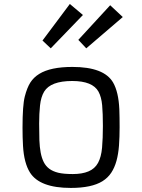

<svg xmlns="http://www.w3.org/2000/svg" viewBox="-20 -923 706 953"><path d="M91.8 -289.1Q91.8 -399.9 103 -443.8Q114.3 -487.8 130.6 -513.4Q147 -539.1 174.8 -556.2Q230.5 -590.8 339.4 -590.8Q496.6 -590.8 541.5 -513.2Q568.4 -466.3 572.3 -380.9Q573.7 -340.3 573.7 -291.5Q573.7 -242.7 570.6 -200.4Q567.4 -158.2 558.1 -124.5Q548.8 -90.8 532.2 -65.7Q515.6 -40.5 488.3 -23.4Q434.6 9.8 331.5 9.8Q177.2 9.8 128.9 -66.4Q99.1 -113.8 94.2 -199.2Q91.8 -240.2 91.8 -289.1ZM468.8 -468.3Q439.5 -521 338.4 -521Q231.4 -521 199.2 -468.3Q183.1 -441.4 178.7 -399.9Q174.3 -358.4 174.3 -309.6Q174.3 -260.7 175.5 -226.8Q176.8 -192.9 181.9 -165.8Q187 -138.7 197 -118.7Q207 -98.6 224.6 -85.4Q242.2 -72.3 268.8 -65.7Q295.4 -59.1 341.6 -59.1Q387.7 -59.1 419.2 -72.3Q450.7 -85.4 466.6 -114.5Q482.4 -143.6 486.6 -189.9Q490.7 -236.3 490.7 -297.9Q490.7 -359.4 487.1 -400.4Q483.4 -441.4 468.8 -468.3ZM190.9 -721.7 326.7 -903.3 391.6 -848.6 231.9 -683.1ZM368.7 -725.1 526.9 -897 589.4 -838.4 408.2 -683.1Z"/></svg>

Font: Armata
Style: Regular
Weight: 400
Designer: Viktoriya Grabowska
Foundry: Viktoriya Grabowska
Version: Version 1.002